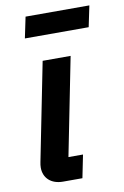

<svg xmlns="http://www.w3.org/2000/svg" viewBox="-83 -769 529 818"><g transform="rotate(-10 181.5 -360.0)"><path d="M68 -629H344L363 -720H87ZM206 0 226 -99H163L247 -522H126L42 -100C40 -90 39 -83 39 -75C39 -30 71 0 122 0Z"/></g></svg>

Font: Braiins Sans SemiBold
Style: Italic
Weight: 600
Italic angle: -11.31°
Designer: Mike Abbink, Paul van der Laan, Pieter van Rosmalen, Jiri Chlebus, Lubos Buracinsky
Foundry: Bold Monday, Sudetype
Version: Version 1.000;hotconv 1.0.109;makeotfexe 2.5.65596